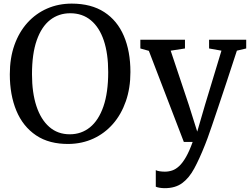

<svg xmlns="http://www.w3.org/2000/svg" viewBox="-20 -771 1361 1043"><path d="M354.6 11Q247.4 12.4 175.9 -35.8Q104.4 -84 68.8 -169.9Q33.3 -255.8 33.3 -367.3Q33.3 -455.5 58.4 -526.4Q83.6 -597.2 129.2 -647.6Q174.9 -697.9 236.3 -724.7Q297.6 -751.4 369.7 -751.4Q475.5 -751.3 546.3 -705.3Q617.1 -659.4 652.8 -575.8Q688.5 -492.2 688.5 -379.7Q688.5 -292.2 663.5 -220.7Q638.6 -149.2 593.5 -97.7Q548.4 -46.3 487.5 -18.2Q426.6 9.8 354.6 11ZM359.2 -41.5Q421.8 -41.5 468.8 -79.4Q515.7 -117.4 541.8 -192.6Q567.8 -267.8 567.8 -379.4Q567.8 -479.5 543.9 -551Q519.9 -622.4 473.7 -660.7Q427.6 -699 361.7 -699Q299.1 -699 252.3 -662.6Q205.6 -626.2 179.7 -552.6Q153.8 -479.1 153.8 -367.4Q153.8 -267.9 177.8 -194.8Q201.9 -121.6 247.7 -81.6Q293.4 -41.5 359.2 -41.5ZM875.2 251.2Q860 251.2 846.8 248.9Q833.6 246.7 826.3 243.1V153.2Q832.6 157 846.7 159.3Q860.9 161.5 875.7 161.5Q896.1 161.5 915.5 155Q934.8 148.5 953.4 131.2Q972 113.9 990.3 82Q1008.6 50.2 1026.6 0H978.6L788.6 -494.8L742.4 -507.7V-555.3H984.8V-507.7L907.2 -495.7L1005.7 -201L1051.4 -56L1093.9 -201.9L1183 -495.8L1115.8 -507.7V-555.3H1317.5V-507.7L1266.8 -495.8Q1236.2 -401.6 1210.9 -325.2Q1185.5 -248.8 1165.7 -189.8Q1145.9 -130.8 1131.5 -88.7Q1117.1 -46.6 1107.7 -20.7Q1098.3 5.2 1094 15Q1063.7 91.6 1035.1 144.4Q1006.5 197.1 969.1 224.1Q931.8 251.2 875.2 251.2Z"/></svg>

Font: Merriweather Light
Style: Regular
Weight: 300
Designer: Eben Sorkin
Foundry: Eben Sorkin
Version: Version 2.100